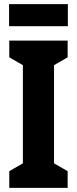

<svg xmlns="http://www.w3.org/2000/svg" viewBox="-20 -911 373 931"><path d="M309 -891H24V-784H309ZM308 0V-81L242 -119V-595L308 -633V-714H25V-633L91 -595V-119L25 -81V0Z"/></svg>

Font: Noto Sans Gurmukhi UI ExtraCondensed ExtraBold
Style: Regular
Weight: 800
Width: 2
Designer: Jelle Bosma - Monotype Design Team
Foundry: Monotype Imaging Inc.
Version: Version 2.004